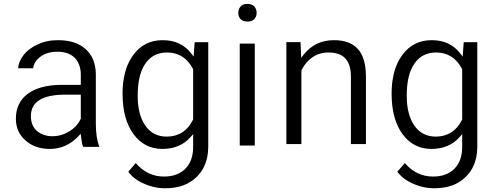

<svg xmlns="http://www.w3.org/2000/svg" viewBox="-20 -764 2579 998"><path d="M496.7 -0.5C484.1 -31.2 478.1 -72.5 478.1 -123.4V-381.4C477.6 -408.6 472.5 -432.7 464 -453.9C455.4 -475.1 442.3 -493.2 425.2 -508.8C390.9 -539.5 343.6 -555.2 282.6 -555.2C263 -555.2 244.8 -553.7 227.2 -550.1C209.6 -546.6 192.4 -541.1 176.8 -533.5C145.1 -519.4 119.4 -500.3 100.8 -475.6C84.6 -453.9 75.6 -431.7 74.1 -409.1H152.6C153.7 -420.7 157.2 -431.2 163.7 -441.3C169.8 -451.4 178.3 -460.5 188.9 -468.5C212.6 -486.1 242.3 -495.2 277.1 -495.2C316.9 -495.2 347.6 -484.6 368.8 -463C389.4 -441.3 400 -412.1 400 -375.8V-331V-322.9H392.4H301.8C225.2 -322.9 165.7 -307.3 123.9 -276.1C83.1 -245.3 62.5 -202.5 62.5 -147.1C62.5 -101.8 78.6 -64.5 111.3 -34.8C144.6 -5 186.9 10.1 238.8 10.1C296.7 10.1 346.6 -12.1 388.4 -56.9L399.5 -68.5L401.5 -52.4C404 -28.7 407.6 -11.1 412.1 -0.5ZM172.3 -83.1C151.1 -101.8 140.6 -127.5 140.6 -160.2C140.6 -234.8 200 -272 319.4 -272H392.4H400V-264V-148.1V-146.6L399 -145.1C386.4 -118.4 366.8 -97.2 339 -80.6C311.8 -64 283.1 -55.9 252.4 -55.9C220.2 -55.9 193.5 -65 172.3 -83.1Z M674.6 -66C712.3 -15.1 762.2 10.1 823.7 10.1C885.6 10.1 935 -10.6 970.8 -51.9L983.9 -67V-46.9V0C983.9 48.4 970.3 86.1 943.6 112.8C916.9 140.1 879.6 153.7 832.2 153.7C774.8 153.7 725.9 130.5 685.6 83.6L646.9 128.5C665.5 154.2 692.2 174.8 726.4 189.9C732 192.4 737 194.5 742.6 196.5C747.6 198.5 752.6 200.5 758.2 202C763.7 203.5 768.8 205 774.3 206.5C779.3 208.1 784.4 209.1 789.9 210.1C795.5 211.1 800.5 212.1 806 212.6C811.6 213.1 817.1 213.6 822.7 214.1C828.2 214.6 833.2 214.6 838.8 214.6C873.6 214.6 904.3 209.6 931.5 200C958.2 190.4 981.9 175.3 1002 155.7C1015.6 142.6 1026.7 128 1035.8 111.8C1044.3 95.7 1051.4 78.1 1055.9 58.4C1060.5 38.3 1062.5 16.6 1062.5 -7.1V-544.6H991.9L987.9 -490.2L986.4 -470L974.3 -485.6C956.7 -508.8 935 -526.4 910.3 -538C885.6 -549.6 856.9 -555.2 824.7 -555.2C762.2 -555.2 712.3 -530.5 674.6 -480.6C662 -464 651.4 -445.8 642.8 -425.2C634.3 -404.5 628.2 -381.9 623.7 -357.2C619.1 -332.5 617.1 -305.8 617.1 -277.1C617.1 -187.9 636.3 -117.4 674.6 -66ZM735.5 -433.2C762.2 -472 800 -491.2 847.9 -491.2C907.8 -491.2 953.1 -463 982.9 -406L983.9 -404.5V-402.5V-144.6V-142.6L982.9 -141.1C968.8 -112.3 950.1 -90.7 927.5 -76.1C904.3 -61.5 877.6 -53.9 846.9 -53.9C799 -53.9 761.7 -73 735 -111.8C708.8 -149.6 695.7 -201 695.7 -266.5C695.7 -339.5 708.8 -395.5 735.5 -433.2Z M1304.3 -537.5H1226.2V-7.6H1304.3ZM1221.7 -679.1C1223.7 -673.6 1226.7 -669 1230.7 -664.5C1234.3 -660.5 1239.3 -657.4 1245.3 -655.4C1250.9 -652.9 1257.9 -651.9 1266 -651.9C1281.6 -651.9 1293.7 -655.9 1301.8 -664.5C1309.8 -673 1313.9 -684.1 1313.9 -697.2C1313.9 -710.3 1309.8 -721.4 1301.8 -730.5C1293.7 -739 1281.6 -743.6 1266 -743.6C1257.9 -743.6 1250.9 -742.6 1245.3 -740.6C1239.3 -738 1234.3 -735 1230.7 -730.5C1228.7 -728 1227.2 -725.9 1225.7 -723.4C1224.2 -720.9 1222.7 -718.4 1221.7 -715.9C1220.7 -712.8 1220.2 -709.8 1219.6 -706.8C1219.1 -703.8 1218.6 -700.8 1218.6 -697.2C1218.6 -690.7 1219.6 -684.6 1221.7 -679.1Z M1468.5 -545.1V-15.1H1546.6V-396V-397.5L1547.6 -399.5C1560.7 -426.7 1579.3 -448.9 1603 -465.5C1627.2 -482.6 1655.4 -491.2 1687.2 -491.2C1726.4 -491.2 1755.7 -481.1 1774.8 -460.5C1794 -440.3 1803.5 -409.6 1804 -368.3V-15.1H1882.1V-367.8C1881.6 -431.2 1868 -478.6 1840.3 -509.3C1812.6 -540.1 1771.3 -555.2 1715.4 -555.2C1650.4 -555.2 1598 -530 1558.2 -479.6L1545.6 -463.5L1544.6 -483.6L1542.1 -545.1Z M2073 -66C2110.8 -15.1 2160.7 10.1 2222.2 10.1C2284.1 10.1 2333.5 -10.6 2369.3 -51.9L2382.4 -67V-46.9V0C2382.4 48.4 2368.8 86.1 2342.1 112.8C2315.4 140.1 2278.1 153.7 2230.7 153.7C2173.3 153.7 2124.4 130.5 2084.1 83.6L2045.3 128.5C2064 154.2 2090.7 174.8 2124.9 189.9C2130.5 192.4 2135.5 194.5 2141.1 196.5C2146.1 198.5 2151.1 200.5 2156.7 202C2162.2 203.5 2167.3 205 2172.8 206.5C2177.8 208.1 2182.9 209.1 2188.4 210.1C2194 211.1 2199 212.1 2204.5 212.6C2210.1 213.1 2215.6 213.6 2221.2 214.1C2226.7 214.6 2231.7 214.6 2237.3 214.6C2272 214.6 2302.8 209.6 2330 200C2356.7 190.4 2380.4 175.3 2400.5 155.7C2414.1 142.6 2425.2 128 2434.3 111.8C2442.8 95.7 2449.9 78.1 2454.4 58.4C2458.9 38.3 2461 16.6 2461 -7.1V-544.6H2390.4L2386.4 -490.2L2384.9 -470L2372.8 -485.6C2355.2 -508.8 2333.5 -526.4 2308.8 -538C2284.1 -549.6 2255.4 -555.2 2223.2 -555.2C2160.7 -555.2 2110.8 -530.5 2073 -480.6C2060.5 -464 2049.9 -445.8 2041.3 -425.2C2032.7 -404.5 2026.7 -381.9 2022.2 -357.2C2017.6 -332.5 2015.6 -305.8 2015.6 -277.1C2015.6 -187.9 2034.8 -117.4 2073 -66ZM2134 -433.2C2160.7 -472 2198.5 -491.2 2246.3 -491.2C2306.3 -491.2 2351.6 -463 2381.4 -406L2382.4 -404.5V-402.5V-144.6V-142.6L2381.4 -141.1C2367.3 -112.3 2348.6 -90.7 2325.9 -76.1C2302.8 -61.5 2276.1 -53.9 2245.3 -53.9C2197.5 -53.9 2160.2 -73 2133.5 -111.8C2107.3 -149.6 2094.2 -201 2094.2 -266.5C2094.2 -339.5 2107.3 -395.5 2134 -433.2Z"/></svg>

Font: Vazir FD Light
Style: Regular
Weight: 300
Foundry: DejaVu fonts team - Redesigned by Saber Rastikerdar
Version: Version 21.10;October 20, 2019;FontCreator 12.0.0.2547 64-bi